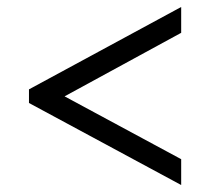

<svg xmlns="http://www.w3.org/2000/svg" viewBox="-20 -633 603 550"><path d="M499 -103 63 -338V-377L499 -613V-539L165 -357L499 -177Z"/></svg>

Font: Noto Serif Myanmar SemiBold
Style: Regular
Weight: 600
Designer: Ben Mitchell and the Monotype Design Team
Foundry: Monotype Imaging Inc.
Version: Version 2.106; ttfautohint (v1.8.4.7-5d5b)